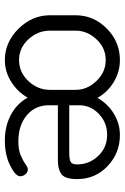

<svg xmlns="http://www.w3.org/2000/svg" viewBox="122 -642 526 811"><g transform="rotate(90 385.5 -236.0)"><path d="M44 -183C44 -133 63 -88.8 101 -50.5C139 -12.2 183 7 233 7C265.7 7 296.2 -1.8 324.5 -19.5C352.8 -37.2 375.3 -60.3 392 -89C408.7 -59 432.8 -35.5 464.5 -18.5C496.2 -1.5 532.3 7 573 7C613.7 7 649 -0.5 679 -15.5C709 -30.5 724 -44.7 724 -58C724 -66 721.2 -73.3 715.5 -80C709.8 -86.7 703 -90 695 -90C689 -90 681.5 -86.7 672.5 -80C663.5 -73.3 651.2 -66.7 635.5 -60C619.8 -53.3 600.7 -50 578 -50C532 -50 494.8 -61.8 466.5 -85.5C438.2 -109.2 424 -140.7 424 -180V-217H650C664 -217 675 -217.7 683 -219C691 -220.3 699.7 -223.3 709 -228C718.3 -232.7 725.2 -240.8 729.5 -252.5C733.8 -264.2 736 -279.3 736 -298C736 -349.3 717.7 -392.3 681 -427C644.3 -461.7 600.7 -479 550 -479C517.3 -479 487 -470.3 459 -453C431 -435.7 409 -412.7 393 -384C377 -412.7 354.7 -435.7 326 -453C297.3 -470.3 266.3 -479 233 -479C181.7 -479 137.3 -460.5 100 -423.5C62.7 -386.5 44 -342.7 44 -292ZM109 -183V-292C109 -324.7 121.2 -354 145.5 -380C169.8 -406 199 -419 233 -419C267 -419 296.5 -406 321.5 -380C346.5 -354 359 -324.7 359 -292V-183C359 -149 346.7 -118.8 322 -92.5C297.3 -66.2 267.7 -53 233 -53C199 -53 169.8 -66.2 145.5 -92.5C121.2 -118.8 109 -149 109 -183ZM424 -265V-306C424 -338.7 436.2 -366.7 460.5 -390C484.8 -413.3 514.3 -425 549 -425C585 -425 614.8 -412.3 638.5 -387C662.2 -361.7 674 -332.3 674 -299C674 -285 670.7 -275.8 664 -271.5C657.3 -267.2 644 -265 624 -265Z"/></g></svg>

Font: Terminal Dosis
Style: Book
Weight: 400
Designer: EdgarTolentino, PabloImpallari, IginoMarini
Foundry: EdgarTolentino, PabloImpallari, IginoMarini
Version: Version 1.006